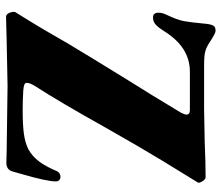

<svg xmlns="http://www.w3.org/2000/svg" viewBox="-69 -659 733 635"><g transform="rotate(90 297.5 -341.5)"><path d="M483 3 264 0 113 3 36 5Q26 5 21.5 -8.5Q17 -22 21 -27Q61 -91 79 -122Q119 -193 172.5 -280Q226 -367 245 -398Q293 -474 353 -574Q359 -586 359 -592Q359 -603 344 -603H281H217Q135 -603 82 -516Q72 -500 62 -490.5Q52 -481 38 -481Q22 -481 22 -499Q22 -512 29 -526Q46 -562 50 -584Q54 -606 59 -659Q61 -675 65.5 -681.5Q70 -688 82 -688Q89 -688 111 -674Q129 -662 138 -658Q153 -652 167.5 -651Q182 -650 199 -650Q216 -650 224 -650H340L448 -652Q518 -655 566 -655Q573 -655 579.5 -644.5Q586 -634 584 -630L514 -516Q470 -444 402 -324Q317 -172 266 -93Q254 -74 254 -64Q254 -58 260 -55.5Q266 -53 279 -52Q309 -50 346 -50Q393 -50 422.5 -54Q452 -58 474 -69Q496 -81 513 -103Q530 -125 546 -163Q552 -175 565 -175Q571 -175 575.5 -171Q580 -167 580 -160Q580 -130 556 -48L547 -16Q541 4 518 4Z"/></g></svg>

Font: EB Garamond ExtraBold
Style: Regular
Weight: 800
Designer: Georg Duffner and Octavio Pardo
Foundry: Georg Duffner
Version: Version 1.000